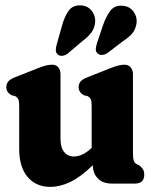

<svg xmlns="http://www.w3.org/2000/svg" viewBox="-20 -698 576 730"><path d="M53 -131V-296Q53 -314 49.2 -321.2Q45.5 -328.5 36.5 -333L24.5 -335.5Q4 -347 4 -366.5Q4 -379 11.2 -388Q18.5 -397 37.5 -404.5L118.5 -436.5Q141 -445.5 153.8 -448.8Q166.5 -452 177.5 -452Q193.5 -452 201.8 -441.8Q210 -431.5 210 -415.5V-171Q210 -137.5 223.8 -120.2Q237.5 -103 260.5 -103Q294 -103 327.5 -135L328.5 -135.5V-296Q328.5 -314 324.8 -321.2Q321 -328.5 312 -333L299.5 -335.5Q279 -347 279 -366.5Q279 -379 286.2 -388Q293.5 -397 313 -404.5L394 -436.5Q416.5 -445.5 429.2 -448.8Q442 -452 452.5 -452Q468.5 -452 477 -441.8Q485.5 -431.5 485.5 -415.5V-117Q485.5 -95 488.8 -86.5Q492 -78 499.5 -74L508.5 -70Q518.5 -62.5 523.5 -54.5Q528.5 -46.5 528.5 -34Q528.5 0 492.5 0H406Q370.5 0 351.8 -19.8Q333 -39.5 333 -70Q286 -24.5 247 -6Q208 12.5 171 12.5Q117 12.5 85 -25.2Q53 -63 53 -131ZM215.5 -599.5Q225 -634.5 240.5 -656.5Q256 -678.5 286 -677.5Q311.5 -677 327 -659Q342.5 -641 342 -617.5Q341 -595 329.5 -577.5Q318 -560 292.5 -541L237 -494Q228.5 -487.5 218 -486Q207.5 -484.5 200 -490.5Q192.5 -497 192.2 -506.8Q192 -516.5 195.5 -528.5ZM372 -603Q384 -637.5 400.5 -658.2Q417 -679 447 -676Q472.5 -674 487 -654.8Q501.5 -635.5 499.5 -612.5Q497 -589.5 484.5 -573.2Q472 -557 445 -539.5L388 -496Q379 -490 368.5 -489.2Q358 -488.5 351 -495Q343.5 -502 344.2 -511.8Q345 -521.5 348.5 -533Z"/></svg>

Font: Fraunces 144pt SuperSoft
Style: Bold
Weight: 700
Version: Version 1.000;[b76b70a41]